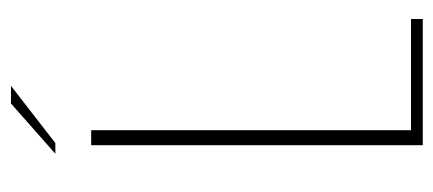

<svg xmlns="http://www.w3.org/2000/svg" viewBox="-246 -564 810 359"><g transform="rotate(-90 159.5 -385.0)"><path d="M67 -620H95V-22H303V0H67ZM51 -687 145 -770H178L71 -687Z"/></g></svg>

Font: Smooch Sans ExtraLight
Style: Regular
Weight: 200
Designer: Robert E. Leuschke
Foundry: Robert E. Leuschke
Version: Version 1.010; ttfautohint (v1.8.3)